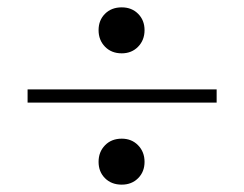

<svg xmlns="http://www.w3.org/2000/svg" viewBox="-20 -549 664 522"><path d="M55 -306H569V-270H55ZM311 -172Q338 -172 355.5 -154Q373 -136 373 -109Q373 -82 355.5 -64.5Q338 -47 311 -47Q283 -47 265.5 -64.5Q248 -82 248 -109Q248 -136 265.5 -154Q283 -172 311 -172ZM311 -529Q338 -529 355.5 -511.5Q373 -494 373 -467Q373 -440 355.5 -422Q338 -404 311 -404Q283 -404 265.5 -422Q248 -440 248 -467Q248 -494 265.5 -511.5Q283 -529 311 -529Z"/></svg>

Font: Nyght Serif
Style: Regular
Weight: 400
Designer: Maksym Kobuzan
Version: Version 0.410